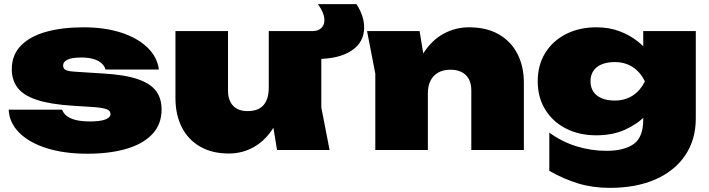

<svg xmlns="http://www.w3.org/2000/svg" viewBox="-20 -725 3429 928"><path d="M761 -196Q761 -124 716 -76.5Q671 -29 590.5 -5.5Q510 18 402 18Q291 18 206.5 -8.5Q122 -35 73.5 -83Q25 -131 22 -195H280Q287 -176 304 -163.5Q321 -151 348.5 -144.5Q376 -138 416 -138Q464 -138 489 -147.5Q514 -157 514 -174Q514 -191 493 -198Q472 -205 425 -208L331 -214Q222 -221 157.5 -242.5Q93 -264 65 -301Q37 -338 37 -390Q37 -459 80.5 -504Q124 -549 202 -571Q280 -593 384 -593Q486 -593 565 -567.5Q644 -542 692 -496Q740 -450 748 -389H490Q485 -407 470 -420Q455 -433 431 -440Q407 -447 373 -447Q327 -447 306 -436.5Q285 -426 285 -409Q285 -393 298 -386.5Q311 -380 349 -378L475 -370Q583 -364 645.5 -342.5Q708 -321 734.5 -285Q761 -249 761 -196Z M1086 17Q1005 17 947 -16.5Q889 -50 858.5 -110.5Q828 -171 828 -251V-575H1082V-287Q1082 -240 1106.5 -214Q1131 -188 1176 -188Q1211 -188 1233.5 -200.5Q1256 -213 1267.5 -238.5Q1279 -264 1279 -301L1354 -263Q1341 -170 1301.5 -107.5Q1262 -45 1206.5 -14Q1151 17 1086 17ZM1319 0 1279 -245V-575H1533V-206L1573 0ZM1740 -592Q1740 -521 1679.5 -480.5Q1619 -440 1511 -440Q1507 -440 1500 -440Q1493 -440 1489 -440V-575Q1491 -575 1491 -575Q1491 -575 1492 -575Q1518 -575 1533 -589.5Q1548 -604 1548 -627Q1548 -644 1540.5 -663Q1533 -682 1517 -705H1703Q1740 -648 1740 -592Z M1754 -575H2008L2048 -330V0H1794V-369ZM2247 -593Q2331 -593 2390 -559.5Q2449 -526 2480.5 -465.5Q2512 -405 2512 -324V0H2258V-288Q2258 -336 2231.5 -362Q2205 -388 2157 -388Q2123 -388 2098.5 -374.5Q2074 -361 2061 -335.5Q2048 -310 2048 -274L1973 -312Q1987 -406 2027 -468.5Q2067 -531 2124 -562Q2181 -593 2247 -593Z M3089 -147V-242L3097 -270V-431L3089 -452V-575H3343V-153Q3343 -50 3292 25.5Q3241 101 3148 142Q3055 183 2927 183Q2845 183 2775.5 162Q2706 141 2635 101V-84Q2697 -39 2767.5 -17.5Q2838 4 2911 4Q2997 4 3043 -29Q3089 -62 3089 -147ZM2862 -71Q2780 -71 2716 -103.5Q2652 -136 2615.5 -195Q2579 -254 2579 -332Q2579 -411 2615.5 -469.5Q2652 -528 2716 -560.5Q2780 -593 2862 -593Q2924 -593 2974.5 -574Q3025 -555 3063.5 -524Q3102 -493 3128 -457.5Q3154 -422 3167 -388Q3180 -354 3180 -329Q3180 -294 3159.5 -250Q3139 -206 3099 -165Q3059 -124 2999.5 -97.5Q2940 -71 2862 -71ZM2951 -239Q3001 -239 3038 -263Q3075 -287 3097 -332Q3074 -378 3037 -401.5Q3000 -425 2951 -425Q2916 -425 2889.5 -414.5Q2863 -404 2848.5 -383Q2834 -362 2834 -332Q2834 -303 2848 -282Q2862 -261 2888.5 -250Q2915 -239 2951 -239Z"/></svg>

Font: Unbounded Black
Style: Regular
Weight: 900
Designer: Luke Prowse, Jean-Baptiste Morizot, Fátima Lázaro, Florian Runge
Foundry: NaN
Version: Version 1.701;gftools[0.9.28.dev5+ged2979d]